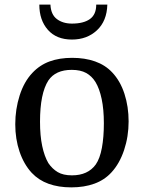

<svg xmlns="http://www.w3.org/2000/svg" viewBox="-20 -800 622 830"><path d="M536 -275Q536 -210 516.5 -151.5Q497 -93 462 -55Q432 -22 388 -6Q344 10 288 10Q233 10 190 -5.5Q147 -21 117 -53Q83 -90 64.5 -144.5Q46 -199 46 -263Q46 -328 65 -387.5Q84 -447 120 -485Q152 -519 194.5 -534.5Q237 -550 292 -550Q347 -550 391 -534.5Q435 -519 465 -487Q500 -450 518 -394.5Q536 -339 536 -275ZM153 -274Q153 -213 162.5 -168.5Q172 -124 189 -95Q206 -70 229.5 -56Q253 -42 291 -42Q360 -42 394 -89Q412 -115 420.5 -161Q429 -207 429 -267Q429 -327 419.5 -372Q410 -417 393 -445Q377 -471 352.5 -484.5Q328 -498 290 -498Q220 -498 189 -452Q153 -396 153 -274ZM444 -780H396Q396 -737 368.5 -717.5Q341 -698 291 -698Q252 -698 226 -717.5Q200 -737 198 -780H150Q150 -713 187 -671Q224 -629 291 -629Q356 -629 399 -669Q442 -709 444 -780Z"/></svg>

Font: Domine
Style: Regular
Weight: 400
Designer: Pablo Impallari, Rodrigo Fuenzalida, Brenda Gallo
Foundry: Pablo Impallari, Rodrigo Fuenzalida, Brenda Gallo
Version: Version 2.000